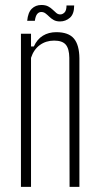

<svg xmlns="http://www.w3.org/2000/svg" viewBox="-20 -732 390 752"><path d="M62 0V-600H101.5V-550H112.5Q125.5 -578.5 148 -592.2Q170.5 -606 200.5 -606Q248.5 -606 269.5 -581Q290.5 -556 291 -503.5V0H252.5L251.5 -505.5Q251 -541.5 237.5 -557.2Q224 -573 192 -573Q160 -573 136 -555.5Q112 -538 101.5 -505.5V0ZM240.5 -710.5H270.5Q270.5 -677 253.8 -662.5Q237 -648 215 -648Q200 -648 190 -653.8Q180 -659.5 172.8 -666.8Q165.5 -674 158.2 -679.5Q151 -685 141.5 -685Q132 -685 125.5 -677Q119 -669 116.5 -650.5H86.5Q89.5 -683 104.5 -697.8Q119.5 -712.5 142 -712.5Q158 -712.5 168.5 -707Q179 -701.5 186.5 -694Q194 -686.5 200.8 -681Q207.5 -675.5 216 -675.5Q225 -675.5 232.8 -683.2Q240.5 -691 240.5 -710.5Z"/></svg>

Font: Big Shoulders Thin
Style: Regular
Weight: 100
Version: Version 2.002